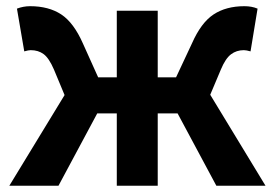

<svg xmlns="http://www.w3.org/2000/svg" viewBox="-20 -594 879 614"><path d="M652.3 -291 829.1 0H671.9L547.9 -231.4H484.4V0H353.5V-231.4H291L167 0H9.8L186.5 -290L152.3 -372.1Q136.7 -408.2 119.6 -420.9Q102.5 -433.6 78.1 -433.6Q71.3 -433.6 57.6 -429.7L34.2 -566.4Q54.7 -574.2 76.2 -574.2Q135.7 -574.2 175.8 -547.9Q215.8 -521.5 245.1 -455.1L293.9 -346.7H353.5V-559.6H484.4V-346.7H543L593.8 -455.1Q623 -521.5 663.1 -547.9Q703.1 -574.2 761.7 -574.2Q785.2 -574.2 803.7 -566.4L781.2 -429.7Q767.6 -433.6 759.8 -433.6Q736.3 -433.6 718.8 -420.4Q701.2 -407.2 686.5 -372.1Z"/></svg>

Font: Gen Shin Gothic Bold
Style: Bold
Weight: 700
Designer: [Source Han Sans]
Ryoko NISHIZUKA  (kana & ideographs); Paul D. Hunt (Latin, Greek & Cyrillic); Wenlong ZHANG  (bopomofo
Version: Version 1.002.20150607